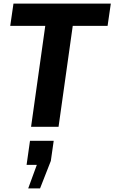

<svg xmlns="http://www.w3.org/2000/svg" viewBox="-20 -706 637 1069"><path d="M597 -686 579 -562H385L306 0H153L232 -562H37L55 -686ZM185 212H128L147 78H279L263 190L203 343H137Z"/></svg>

Font: Chivo
Style: Bold Italic
Weight: 700
Italic angle: -8.05°
Designer: Hector Gatti
Foundry: Omnibus-Type
Version: Version 1.007